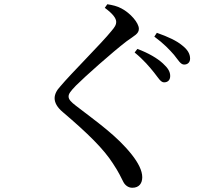

<svg xmlns="http://www.w3.org/2000/svg" viewBox="-20 -820 1040 907"><path d="M755 -431C773 -431 784 -442 784 -461C784 -481 774 -498 750 -520C723 -545 682 -569 629 -589L616 -572C659 -537 687 -503 708 -477C728 -452 739 -431 755 -431ZM850 -515C867 -515 878 -526 878 -543C878 -566 866 -586 840 -606C815 -627 775 -646 721 -665L709 -647C755 -613 780 -586 802 -561C823 -535 833 -515 850 -515ZM529 -716C529 -703 523 -693 506 -673C462 -618 316 -473 265 -412C247 -393 238 -374 238 -356C238 -335 250 -313 276 -291C396 -189 470 -116 514 -47C542 -5 552 19 563 40C571 55 586 67 605 67C638 67 652 45 652 17C652 -14 633 -51 603 -89C533 -178 439 -243 338 -321C316 -338 304 -350 304 -364C304 -376 311 -387 339 -416C381 -458 509 -572 578 -625C615 -652 636 -660 636 -684C636 -712 596 -758 554 -780C534 -791 512 -796 487 -800L475 -783C513 -755 529 -734 529 -716Z"/></svg>

Font: Noto Serif SC Medium
Style: Regular
Weight: 500
Designer: Ryoko NISHIZUKA 西塚涼子 (kana & ideographs); Frank Grießhammer (Latin, Greek & Cyrillic); Wenlong ZHANG 张文龙 (bopomofo); San
Foundry: Adobe Systems Incorporated
Version: Version 1.001;PS 1.001;hotconv 16.6.54;makeotf.lib2.5.65590